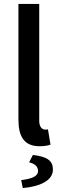

<svg xmlns="http://www.w3.org/2000/svg" viewBox="-20 -726 301 969"><path d="M180 12C204 12 221 9 235 4L222 -73C217 -72 212 -72 208 -72C192 -72 178 -86 178 -116V-706H73V-123C73 -38 101 12 180 12ZM127 93C153 100 172 112 172 137C172 166 135 177 87 183L95 223C178 216 247 187 247 130C247 87 222 65 146 56Z"/></svg>

Font: Falling Sky
Style: Light
Weight: 400
Designer: Paul D. Hunt
Foundry: Adobe Systems Incorporated
Version: Version 1.02